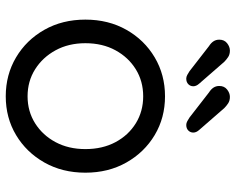

<svg xmlns="http://www.w3.org/2000/svg" viewBox="-94 -696 800 651"><g transform="rotate(90 305.5 -370.0)"><path d="M565 -260Q565 -182 530.5 -121Q496 -60 437.5 -25Q379 10 306 10Q233 10 174 -25Q115 -60 80.5 -121Q46 -182 46 -260Q46 -338 80.5 -399Q115 -460 174 -495Q233 -530 306 -530Q379 -530 437.5 -495Q496 -460 530.5 -399Q565 -338 565 -260ZM485 -260Q485 -318 461.5 -362Q438 -406 397.5 -431Q357 -456 306 -456Q255 -456 214.5 -431Q174 -406 150 -362Q126 -318 126 -260Q126 -203 150 -159Q174 -115 214.5 -89.5Q255 -64 306 -64Q357 -64 397.5 -89.5Q438 -115 461.5 -159Q485 -203 485 -260ZM403 -602Q397 -602 390.5 -605.5Q384 -609 378 -613L293 -679Q282 -686 276.5 -694.5Q271 -703 271 -714Q271 -731 283 -740.5Q295 -750 308 -750Q321 -750 330 -744Q339 -738 346 -731L420 -646Q429 -636 429 -626Q429 -616 422 -609Q415 -602 403 -602ZM246 -602Q240 -602 233.5 -605.5Q227 -609 221 -613L136 -679Q125 -686 119.5 -694.5Q114 -703 114 -714Q114 -731 126 -740.5Q138 -750 151 -750Q164 -750 173 -744Q182 -738 189 -731L263 -646Q272 -636 272 -626Q272 -616 265 -609Q258 -602 246 -602Z"/></g></svg>

Font: Quicksand Light Medium
Style: Regular
Weight: 500
Version: Version 3.006